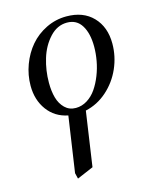

<svg xmlns="http://www.w3.org/2000/svg" viewBox="-114 -529 730 908"><g transform="rotate(-15 251.5 -74.5)"><path d="M50.8 -178.2Q50.8 -231 69.3 -280.8Q87.9 -330.6 120.1 -368.4Q152.3 -406.2 199.2 -429.2Q246.1 -452.1 298.8 -452.1Q380.9 -452.1 428.5 -402.6Q476.1 -353 476.1 -272Q476.1 -209.5 450.7 -151.6Q425.3 -93.8 378.4 -52.2Q331.5 -10.7 272.9 2L233.9 269L153.8 303.2L147 274.9L187 2.9Q123.5 -9.8 87.2 -59.3Q50.8 -108.9 50.8 -178.2ZM138.2 -169.9Q138.2 -128.4 147.2 -96.2Q156.2 -64 177.7 -43Q199.2 -22 231 -22Q260.7 -22 286.9 -38.3Q313 -54.7 331.3 -81.3Q349.6 -107.9 363 -141.8Q376.5 -175.8 382.8 -211.2Q389.2 -246.6 389.2 -279.8Q389.2 -344.7 365.2 -383.8Q341.3 -422.9 293.9 -422.9Q245.6 -422.9 209 -383.1Q172.4 -343.3 155.3 -286.6Q138.2 -230 138.2 -169.9Z"/></g></svg>

Font: Dihjauti S
Style: Bold Italic
Weight: 700
Italic angle: -9°
Designer: T. Christopher White
Version: Version 3.0.0